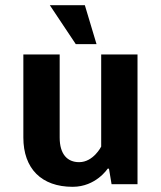

<svg xmlns="http://www.w3.org/2000/svg" viewBox="-20 -710 620 740"><path d="M285 -85C240 -85 210 -115 210 -180V-500H70V-180C70 -60 140 10 260 10C350 10 395 -60 395 -60H400L410 0H510V-500H370V-145C370 -145 340 -85 285 -85ZM172 -690 272 -540H352L307 -690Z"/></svg>

Font: Scada
Style: Bold
Weight: 700
Designer: Jovanny Lemonad
Foundry: Jovanny Lemonad
Version: Version 3.005